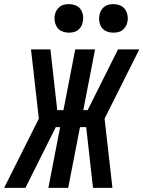

<svg xmlns="http://www.w3.org/2000/svg" viewBox="-70 -909 694 929"><path d="M-50 0 118 -335 80 -670H174L207 -376H237L294 -670H390L333 -376H354L501 -670H604L436 -335L474 0H380L347 -294H317L260 0H164L221 -294H200L53 0ZM479 -751Q462 -751 446.5 -757Q431 -763 422 -776Q413 -789 410.5 -805.5Q408 -822 412 -839Q414 -850 420 -860Q426 -870 435.5 -877Q445 -884 456 -886.5Q467 -889 478 -889Q495 -889 510.5 -883Q526 -877 535 -864Q544 -851 547 -834.5Q550 -818 546 -801Q544 -790 537.5 -780Q531 -770 522 -763Q513 -756 501.5 -753.5Q490 -751 479 -751ZM264 -751Q247 -751 231.5 -757Q216 -763 207 -776Q198 -789 195 -805.5Q192 -822 196 -839Q198 -850 204.5 -860Q211 -870 220 -877Q229 -884 240.5 -886.5Q252 -889 263 -889Q280 -889 295.5 -883Q311 -877 320 -864Q329 -851 331.5 -834.5Q334 -818 330 -801Q328 -790 322 -780Q316 -770 306.5 -763Q297 -756 286 -753.5Q275 -751 264 -751Z"/></svg>

Font: Lode Dark
Style: Bold Italic
Weight: 700
Italic angle: -11°
Monospace: yes
Designer: Belleve Invis
Foundry: Belleve Invis
Version: Version 29.2.0; ttfautohint (v1.8.3)